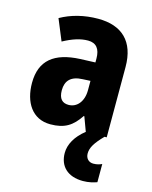

<svg xmlns="http://www.w3.org/2000/svg" viewBox="-119 -638 759 957"><g transform="rotate(15 260.0 -159.5)"><path d="M390 102C390 72 407 44 450 0H461V-363C461 -495 390 -560 268 -560C196 -560 130 -543 75 -512L120 -403C168 -429 208 -442 247 -442C289 -442 310 -416 310 -366V-346L232 -343C101 -337 31 -283 31 -166C31 -67 78 10 172 10C246 10 285 -16 323 -73H326L353 0H354C304 39 279 85 279 129C279 197 323 241 402 241C433 241 457 234 474 228V134C464 139 449 144 430 144C406 144 390 127 390 102ZM271 -249 310 -251V-203C310 -144 278 -107 235 -107C203 -107 184 -125 184 -169C184 -218 210 -247 271 -249Z"/></g></svg>

Font: Noto Sans Gurmukhi Condensed ExtraBold
Style: Regular
Weight: 800
Width: 3
Designer: Jelle Bosma - Monotype Design Team
Foundry: Monotype Imaging Inc.
Version: Version 2.004